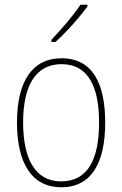

<svg xmlns="http://www.w3.org/2000/svg" viewBox="-20 -784 518 814"><path d="M351 -757V-764H321C289 -716 243 -663 198 -615V-606H215C260 -646 317 -710 351 -757ZM426 -264C426 -426 375 -537 241 -537C117 -537 52 -439 52 -265C52 -92 115 10 240 10C366 10 426 -91 426 -264ZM78 -265C78 -422 132 -512 241 -512C357 -512 400 -411 400 -265C400 -105 350 -15 239 -15C130 -15 78 -109 78 -265Z"/></svg>

Font: Noto Sans Oriya Cond Thin
Style: Regular
Weight: 100
Width: 3
Designer: Amélie Bonet and Sol Matas
Foundry: Google LLC
Version: Version 2.006